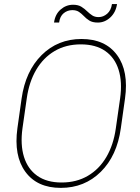

<svg xmlns="http://www.w3.org/2000/svg" viewBox="-20 -912 686 942"><path d="M554.2 -892.1Q548.3 -851.6 521.2 -826.4Q494.1 -801.3 460 -801.3Q433.6 -801.3 418 -811.3Q402.3 -821.3 390.6 -834Q379.9 -845.2 367.2 -853.8Q354.5 -862.3 335 -862.3Q311 -862.3 292.5 -847.2Q273.9 -832 270 -801.3H245.1Q250.5 -841.8 277.3 -865.2Q304.2 -888.7 338.4 -888.7Q363.8 -888.7 379.6 -878.7Q395.5 -868.7 408.2 -856Q419.9 -844.7 432.6 -836.4Q445.3 -828.1 463.9 -828.1Q486.8 -828.1 505.9 -844.7Q524.9 -861.3 529.3 -892.1ZM572.8 -282.7Q554.2 -147.9 474.6 -69.1Q395 9.8 278.3 9.8Q162.1 9.8 104.5 -69.1Q46.9 -147.9 65.4 -282.7L85.9 -428.2Q105 -563 184.3 -641.8Q263.7 -720.7 379.9 -720.7Q496.6 -720.7 554.4 -641.8Q612.3 -563 593.3 -428.2ZM569.3 -429.2Q580.6 -509.8 562 -569.3Q543.5 -628.9 496.6 -661.6Q449.7 -694.3 376.5 -694.3Q303.7 -694.3 248 -661.6Q192.4 -628.9 157.5 -569.3Q122.6 -509.8 111.3 -429.2L90.3 -282.7Q79.1 -202.1 97.7 -142.3Q116.2 -82.5 162.8 -49.6Q209.5 -16.6 282.2 -16.6Q355.5 -16.6 411.4 -49.6Q467.3 -82.5 502.2 -142.3Q537.1 -202.1 548.3 -282.7Z"/></svg>

Font: Robert Sans Thin
Style: Italic
Weight: 100
Italic angle: -8°
Designer: Christian Robertson (extended by Adam Twardoch)
Foundry: Google
Version: Version 12.135;April 2, 2019;FontCreator 11.5.0.2425 64-bit;